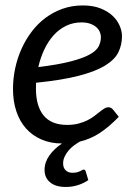

<svg xmlns="http://www.w3.org/2000/svg" viewBox="-20 -534 518 724"><path d="M287 -449.5Q255.5 -449.5 229 -436.5Q202.5 -423.5 182 -400.8Q161.5 -378 147 -347.2Q132.5 -316.5 124.5 -281Q201.5 -290.5 248 -302.8Q294.5 -315 319.5 -329.2Q344.5 -343.5 352.5 -360Q360.5 -376.5 360.5 -394.5Q360.5 -403.5 356.5 -413.2Q352.5 -423 343.8 -431Q335 -439 321 -444.2Q307 -449.5 287 -449.5ZM313 145Q297 156.5 274.8 163.8Q252.5 171 228.5 171Q189.5 171 168.8 153.5Q148 136 148 107Q148 78 166 52.5Q184 27 214 7Q171 7 136.8 -7.8Q102.5 -22.5 78.5 -49.2Q54.5 -76 41.8 -113.8Q29 -151.5 29 -198.5Q29 -237.5 37.2 -276.2Q45.5 -315 61.2 -350Q77 -385 99.8 -415Q122.5 -445 151.8 -466.8Q181 -488.5 216.2 -501Q251.5 -513.5 292 -513.5Q330.5 -513.5 358.5 -502.5Q386.5 -491.5 404.5 -474.5Q422.5 -457.5 431.2 -437Q440 -416.5 440 -398Q440 -365 426.5 -337.2Q413 -309.5 377 -287.2Q341 -265 278 -248.5Q215 -232 116 -222Q116 -216.5 115.8 -211.2Q115.5 -206 115.5 -200.5Q115.5 -133.5 144.8 -98.2Q174 -63 233 -63Q257 -63 275.8 -68Q294.5 -73 309.2 -80.2Q324 -87.5 335.2 -96.2Q346.5 -105 355.8 -112.2Q365 -119.5 373 -124.5Q381 -129.5 389 -129.5Q398.5 -129.5 406 -121L428 -93.5Q390.5 -55 355.8 -32.2Q321 -9.5 280.5 0H281Q270.5 6 259.2 14.2Q248 22.5 239 33Q230 43.5 224 56Q218 68.5 218 82.5Q218 98.5 227.5 108Q237 117.5 253 117.5Q263 117.5 270 115.8Q277 114 281.8 111.8Q286.5 109.5 289.5 107.5Q292.5 105.5 295 105.5Q301 105.5 303 112Z"/></svg>

Font: Lato 2
Style: Italic
Weight: 400
Italic angle: -7°
Designer: Lukasz Dziedzic with Adam Twardoch and Botio Nikoltchev
Foundry: tyPoland Lukasz Dziedzic
Version: Version 2.015; 2015-08-06; http://www.latofonts.com/